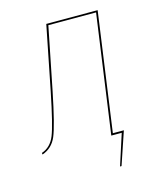

<svg xmlns="http://www.w3.org/2000/svg" viewBox="-101 -591 663 797"><g transform="rotate(-15 230.5 -192.5)"><path d="M394 -517.6 322.8 -7.8H370.1L322.3 133.3H315.9L358.9 0H314L385.3 -510.3H180.2L126.5 -241.7Q97.7 -99.6 79.3 -56.2Q61 -12.7 18.1 2L17.1 -4.9Q56.2 -18.1 73.5 -61Q90.8 -104 118.7 -242.7L173.3 -517.6Z"/></g></svg>

Font: Fira Sans Compressed Eight
Style: Italic
Weight: 100
Width: 3
Italic angle: -8°
Designer: Carrois Corporate & Edenspiekermann AG
Foundry: Carrois Corporate GbR & Edenspiekermann AG
Version: Version 4.203;PS 004.203;hotconv 1.0.88;makeotf.lib2.5.64775